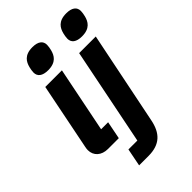

<svg xmlns="http://www.w3.org/2000/svg" viewBox="-277 -845 1143 1143"><g transform="rotate(-45 294.5 -273.5)"><path d="M202 -583C269 -583 289 -620 298 -655C301 -667 304 -683 304 -695C304 -727 281 -747 232 -747C165 -747 145 -710 136 -675C133 -663 130 -647 130 -635C130 -603 153 -583 202 -583ZM487 -583C554 -583 574 -620 583 -655C586 -667 589 -683 589 -695C589 -727 566 -747 517 -747C450 -747 430 -710 421 -675C418 -663 415 -647 415 -635C415 -603 438 -583 487 -583ZM213 0 235 -112H176L259 -525H119L35 -105C33 -95 32 -88 32 -80C32 -32 68 0 122 0ZM281 88H206L184 200H263C360 200 407 152 425 61L544 -525H404Z"/></g></svg>

Font: Braiins Sans
Style: Bold Italic
Weight: 700
Italic angle: -11.31°
Designer: Mike Abbink, Paul van der Laan, Pieter van Rosmalen, Jiri Chlebus, Lubos Buracinsky
Foundry: Bold Monday, Sudetype
Version: Version 1.000;hotconv 1.0.109;makeotfexe 2.5.65596